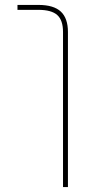

<svg xmlns="http://www.w3.org/2000/svg" viewBox="-20 -540 372 780"><path d="M136 -500H51V-520H136Q198 -520 227 -493Q256 -466 256 -410V220H236V-410Q236 -458 212.5 -479Q189 -500 136 -500Z"/></svg>

Font: M PLUS 1p Thin
Style: Regular
Weight: 250
Version: Version 1.062